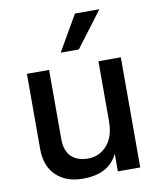

<svg xmlns="http://www.w3.org/2000/svg" viewBox="-92 -893 830 999"><g transform="rotate(-10 322.5 -393.0)"><path d="M72.3 -157.2V-554.7H189.5V-187.5Q189.5 -128.9 220.7 -97.2Q252 -65.4 310.5 -65.4Q369.1 -65.4 409.7 -110.4Q450.2 -155.3 450.2 -238.3V-554.7H568.4V27.3H450.2V-66.4Q404.3 33.2 265.6 33.2Q176.8 33.2 124.5 -17.1Q72.3 -67.4 72.3 -157.2ZM264.6 -632.8 373 -820.3H502L360.4 -632.8Z"/></g></svg>

Font: GenEi M Gothic v2 Medium
Style: Regular
Weight: 500
Version: Version 2.0